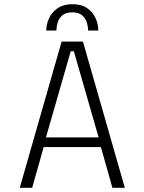

<svg xmlns="http://www.w3.org/2000/svg" viewBox="-20 -899 690 919"><path d="M577.5 0H518L463 -195H189L134 0H74.5L275 -700H377ZM318.5 -653.5 200 -241.5H452L333.5 -653.5ZM327 -879Q370 -879 397.2 -860Q424.5 -841 437.5 -812Q450.5 -783 450.5 -753H402Q402 -768 396.5 -788.5Q391 -809 374.5 -824.5Q358 -840 326 -840Q293.5 -840 277 -824.5Q260.5 -809 255.2 -788.5Q250 -768 250 -753H201.5Q201.5 -783 215 -812Q228.5 -841 256.2 -860Q284 -879 327 -879Z"/></svg>

Font: Trispace ExtraLight
Style: Regular
Weight: 200
Designer: Tyler Finck
Foundry: Etcetera Type Company
Version: Version 1.210; ttfautohint (v1.8.3)